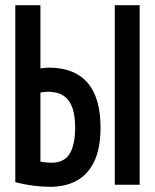

<svg xmlns="http://www.w3.org/2000/svg" viewBox="-20 -713 600 741"><path d="M173 8Q143 8 108 3.5Q73 -1 39 -10V-693H136V-449Q144 -450 152.5 -451Q161 -452 168 -452Q267 -452 317.5 -394Q368 -336 368 -221Q368 -141 344 -90.5Q320 -40 276.5 -16Q233 8 173 8ZM178 -85Q228 -85 249 -120Q270 -155 270 -221Q270 -266 259.5 -296.5Q249 -327 226 -343Q203 -359 164 -359Q157 -359 150 -358Q143 -357 136 -356V-89Q147 -87 158 -86Q169 -85 178 -85ZM423 0V-693H519V0Z"/></svg>

Font: Ubuntu Sans Mono Medium
Style: Regular
Weight: 500
Monospace: yes
Designer: Dalton Maag Ltd
Foundry: Dalton Maag Ltd
Version: Version 1.006